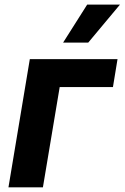

<svg xmlns="http://www.w3.org/2000/svg" viewBox="-20 -797 530 817"><path d="M355.5 -615.8H248.6L350.9 -777.3H490.4ZM162.6 0H16L106.9 -545.5H480.1L460.6 -426.5H234Z"/></svg>

Font: Linik Sans
Style: Bold Italic
Weight: 700
Italic angle: 9°
Designer: Fonts by Rasmus Andersson / Changes by Cristiano Sobral with parts from Marc Monis
Foundry: rsms
Version: Version 3.020; ttfautohint (v1.6)